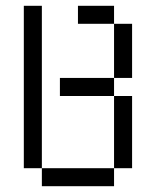

<svg xmlns="http://www.w3.org/2000/svg" viewBox="-20 -520 540 665"><path d="M125 62.5V125H375V62.5ZM125 62.5V-500H62.5V62.5ZM375 62.5H437.5Q437.5 62.5 437.5 -187.5H375Q375 -187.5 375 62.5ZM375 -187.5V-250H187.5V-187.5ZM375 -250H437.5V-437.5H375ZM375 -437.5V-500H250V-437.5Z"/></svg>

Font: BFUnifontExMono
Style: Regular
Weight: 500
Version: Version 15.0.06